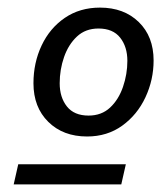

<svg xmlns="http://www.w3.org/2000/svg" viewBox="-20 -733 424 505"><path d="M209 -374Q146 -374 107 -412.5Q68 -451 68 -514Q68 -568 89.5 -613.5Q111 -659 150.5 -686Q190 -713 243 -713Q306 -713 345 -675Q384 -637 384 -574Q384 -523 362.5 -477Q341 -431 301.5 -402.5Q262 -374 209 -374ZM213 -429Q247 -429 269.5 -450Q292 -471 303.5 -504.5Q315 -538 315 -573Q315 -610 296 -634Q277 -658 239 -658Q205 -658 182.5 -637Q160 -616 148.5 -583Q137 -550 137 -514Q137 -477 156 -453Q175 -429 213 -429ZM16 -248 28 -301H311L299 -248Z"/></svg>

Font: Prodigy Sans
Style: Italic
Weight: 400
Italic angle: -13°
Designer: Wei Huang
Foundry: Wei Huang
Version: Version 1.003; ttfautohint (v1.8.3)